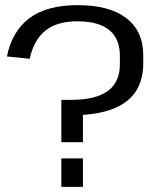

<svg xmlns="http://www.w3.org/2000/svg" viewBox="-20 -728 614 748"><path d="M538 -479Q538 -443 528 -412Q518 -381 497.5 -356.5Q477 -332 443.5 -314.5Q410 -297 364 -288Q318 -279 257 -279L303 -311V-174H219V-339H257Q353 -339 400 -373.5Q447 -408 447 -477V-511Q447 -554 429 -584Q411 -614 374 -629.5Q337 -645 282 -645Q201 -645 156 -608Q111 -571 96 -499L7 -508Q27 -607 95 -657.5Q163 -708 282 -708Q406 -708 472 -657.5Q538 -607 538 -513ZM303 -111V0H219V-111Z"/></svg>

Font: Pathway Extreme 72pt Medium
Style: Regular
Weight: 500
Designer: Eduardo Rodriguez Tunni
Foundry: Eduardo Rodriguez Tunni
Version: Version 1.001;gftools[0.9.26]